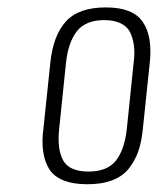

<svg xmlns="http://www.w3.org/2000/svg" viewBox="-20 -840 432 510"><path d="M95.2 -497.1 113.8 -674.3Q121.1 -745.1 154.8 -782.7Q188.5 -820.3 261.2 -820.3Q333 -820.3 359.1 -782Q385.3 -743.7 377.9 -674.3L359.4 -497.1Q356 -462.9 347.2 -437.7Q338.4 -412.6 322 -392.1Q305.7 -371.6 278.1 -361.1Q250.5 -350.6 211.9 -350.6Q173.3 -350.6 147.7 -361.3Q122.1 -372.1 110.4 -391.4Q98.6 -410.6 94.7 -437.5Q90.8 -464.4 95.2 -497.1ZM316.9 -498 335 -673.3Q338.4 -698.2 335.7 -719Q333 -739.7 325.4 -754.6Q317.9 -769.5 300.5 -778.1Q283.2 -786.6 257.3 -786.6Q207.5 -786.6 184.3 -757.1Q161.1 -727.5 155.3 -673.3L137.2 -498Q131.3 -443.4 147.9 -413.8Q164.6 -384.3 214.8 -384.3Q265.1 -384.3 288.1 -413.6Q311 -442.9 316.9 -498Z"/></svg>

Font: Oswald
Style: Extra-Light
Weight: 200
Designer: Vernon Adams
Foundry: Vernon Adams
Version: 3.0; ttfautohint (v0.94.23-7a4d-dirty) -l 8 -r 50 -G 200 -x 